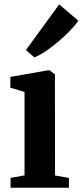

<svg xmlns="http://www.w3.org/2000/svg" viewBox="-20 -880 387 900"><path d="M29.5 0V-46L95 -58V-449L28.5 -469V-519.5L205 -550.5H212.5L237.5 -531L238 -57.5L303 -46V0ZM140.5 -611.5 101.5 -645.5 257.5 -859.5 347 -783Q333 -761.5 308 -735.8Q283 -710 253.2 -684.8Q223.5 -659.5 194.2 -640Q165 -620.5 142 -611.5Z"/></svg>

Font: Merriweather 60pt
Style: Bold
Weight: 700
Version: Version 2.100